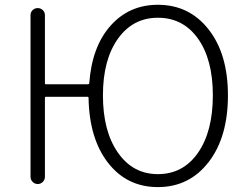

<svg xmlns="http://www.w3.org/2000/svg" viewBox="-20 -762 1040 795"><path d="M633.8 -41Q738.3 -41 799.8 -129.4Q861.3 -217.8 861.3 -367.2Q861.3 -515.6 799.8 -602.1Q738.3 -688.5 633.8 -688.5Q530.3 -688.5 468.3 -601.6Q406.2 -514.6 406.2 -367.2Q406.2 -218.8 468.3 -129.9Q530.3 -41 633.8 -41ZM166 -417Q166 -413.1 169.9 -413.1H344.7Q348.6 -413.1 349.6 -417Q360.4 -568.4 437.5 -655.3Q514.6 -742.2 633.8 -742.2Q763.7 -742.2 843.8 -640.1Q923.8 -538.1 923.8 -367.2Q923.8 -194.3 843.8 -90.8Q763.7 12.7 633.8 12.7Q505.9 12.7 427.7 -87.4Q349.6 -187.5 346.7 -356.4Q346.7 -361.3 342.8 -361.3H169.9Q166 -361.3 166 -356.4V-30.3Q166 -17.6 157.2 -8.8Q148.4 0 136.2 0Q124 0 115.2 -8.8Q106.4 -17.6 106.4 -30.3V-699.2Q106.4 -711.9 115.2 -720.2Q124 -728.5 136.2 -728.5Q148.4 -728.5 157.2 -720.2Q166 -711.9 166 -699.2Z"/></svg>

Font: Gen Jyuu Gothic L Monospace Light
Style: Regular
Weight: 300
Designer: [Source Han Sans]
Ryoko NISHIZUKA  (kana & ideographs); Paul D. Hunt (Latin, Greek & Cyrillic); Wenlong ZHANG  (bopomofo
Version: Version 1.002.20150607